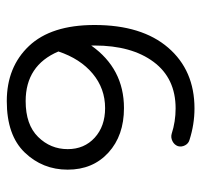

<svg xmlns="http://www.w3.org/2000/svg" viewBox="-34 -558 607 580"><g transform="rotate(90 270.0 -268.5)"><path d="M56 -250Q56 -393 124.5 -472.5Q193 -552 308 -552Q356 -552 403 -537Q414 -534 419.5 -523.5Q425 -513 422 -502Q418 -491 407 -485.5Q396 -480 385 -483Q348 -495 308 -495Q217 -495 167.5 -428.5Q118 -362 118 -250V-240Q188 -339 307 -339Q390 -339 441.5 -292Q493 -245 493 -169Q493 -93 441 -39Q389 15 286 15Q183 15 119.5 -52Q56 -119 56 -250ZM307 -282Q248 -282 203 -244.5Q158 -207 136 -141Q178 -42 286 -42Q357 -42 394 -79.5Q431 -117 431 -169Q431 -219 396.5 -250.5Q362 -282 307 -282Z"/></g></svg>

Font: Hoogli Medium
Style: Regular
Weight: 500
Designer: Anand Singh Naorem
Foundry: Brand New Type
Version: Version 1.00 b007